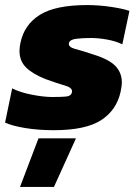

<svg xmlns="http://www.w3.org/2000/svg" viewBox="-41 -504 548 758"><path d="M171 10Q110 10 58.5 1.5Q7 -7 -21 -20L7 -155Q39 -139 85.5 -130Q132 -121 166 -121Q202 -121 221 -123Q240 -125 243 -140Q247 -157 216 -166Q185 -175 138 -192Q88 -212 62 -237.5Q36 -263 36 -303Q36 -311 37 -319Q38 -327 40 -336Q55 -407 116.5 -445.5Q178 -484 303 -484Q349 -484 396.5 -477Q444 -470 470 -461L442 -329Q415 -342 381 -348Q347 -354 318 -354Q286 -354 260.5 -351Q235 -348 231 -334Q228 -318 255 -311Q282 -304 327 -289Q389 -270 414.5 -243.5Q440 -217 440 -179Q440 -170 438.5 -161Q437 -152 435 -141Q419 -69 358 -29.5Q297 10 171 10ZM38 234 111 42H259L172 234Z"/></svg>

Font: Kanit
Style: Bold Italic
Weight: 700
Italic angle: -12°
Designer: Katatrad Team
Foundry: CadsonDemak
Version: Version 2.000; ttfautohint (v1.8.3)